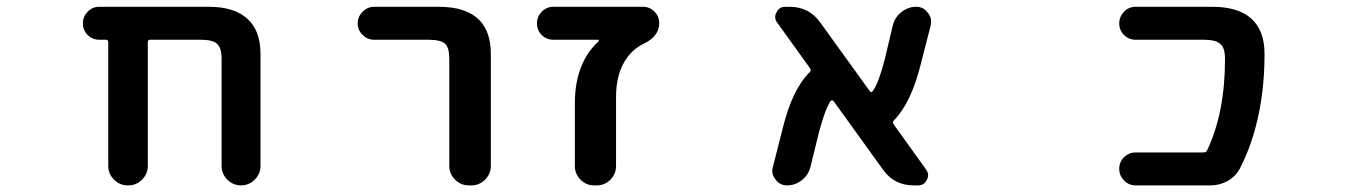

<svg xmlns="http://www.w3.org/2000/svg" viewBox="-20 -568 4040 569"><path d="M636.7 -76.2V-393.6Q636.7 -425.8 623.5 -438Q610.4 -450.2 575.2 -450.2H424.8Q418 -450.2 418 -442.4V-76.2Q418 -52.7 400.9 -35.6Q383.8 -18.6 360.4 -18.6H358.4Q335 -18.6 317.9 -35.6Q300.8 -52.7 300.8 -76.2V-442.4Q300.8 -450.2 293.9 -450.2H274.4Q253.9 -450.2 239.7 -464.4Q225.6 -478.5 225.6 -498.5Q225.6 -518.6 239.7 -533.2Q253.9 -547.9 274.4 -547.9H598.6Q673.8 -547.9 712.9 -512.7Q752 -477.5 752 -408.2V-76.2Q752 -52.7 734.9 -35.6Q717.8 -18.6 694.3 -18.6Q670.9 -18.6 653.8 -35.6Q636.7 -52.7 636.7 -76.2Z M1369.1 -18.6Q1345.7 -18.6 1328.6 -35.6Q1311.5 -52.7 1311.5 -76.2V-393.6Q1311.5 -426.8 1298.8 -438.5Q1285.2 -450.2 1250 -450.2H1088.9Q1069.3 -450.2 1054.7 -464.4Q1040 -478.5 1040 -498.5Q1040 -518.6 1054.7 -533.2Q1069.3 -547.9 1088.9 -547.9H1280.3Q1361.3 -547.9 1400.4 -508.8Q1434.6 -473.6 1434.6 -408.2V-76.2Q1434.6 -52.7 1417.5 -35.6Q1400.4 -18.6 1377 -18.6Z M1741.2 -18.6Q1716.8 -18.6 1700.2 -35.6Q1683.6 -52.7 1683.6 -76.2V-261.7Q1683.6 -329.1 1706.1 -378.9Q1722.7 -417 1753.9 -445.3Q1754.9 -446.3 1754.4 -448.2Q1753.9 -450.2 1752 -450.2H1620.1Q1599.6 -450.2 1585.4 -464.4Q1571.3 -478.5 1571.3 -498.5Q1571.3 -518.6 1585.4 -533.2Q1599.6 -547.9 1620.1 -547.9H1885.7Q1905.3 -547.9 1919.4 -533.7Q1933.6 -519.5 1933.6 -500Q1933.6 -460 1887.7 -438.5Q1857.4 -423.8 1837.9 -396.5Q1805.7 -351.6 1805.7 -281.2V-76.2Q1805.7 -52.7 1789.1 -35.6Q1772.5 -18.6 1748 -18.6Z M2687.5 -18.6Q2629.9 -18.6 2596.7 -65.4L2450.2 -268.6Q2449.2 -270.5 2446.3 -270.5Q2443.4 -270.5 2441.4 -268.6Q2424.8 -243.2 2407.2 -176.8L2381.8 -73.2Q2376 -49.8 2356.4 -34.2Q2336.9 -18.6 2312.5 -18.6Q2291 -18.6 2278.3 -36.1Q2268.6 -47.9 2268.6 -61.5Q2268.6 -67.4 2270.5 -73.2L2299.8 -188.5Q2328.1 -303.7 2379.9 -354.5Q2384.8 -359.4 2380.9 -365.2L2283.2 -501Q2277.3 -508.8 2277.3 -517.6Q2277.3 -524.4 2281.2 -531.2Q2289.1 -547.9 2306.6 -547.9H2320.3Q2377.9 -547.9 2411.1 -501L2557.6 -297.9Q2561.5 -292 2566.4 -297.9Q2584 -322.3 2601.6 -390.6L2626 -493.2Q2631.8 -516.6 2651.4 -532.2Q2670.9 -547.9 2695.3 -547.9Q2716.8 -547.9 2729.5 -530.3Q2739.3 -518.6 2739.3 -504.9Q2739.3 -499 2738.3 -493.2L2709 -378.9Q2680.7 -263.7 2628.9 -210.9Q2624 -206.1 2627.9 -200.2L2724.6 -65.4Q2730.5 -57.6 2730.5 -48.8Q2730.5 -42 2726.6 -35.2Q2718.8 -18.6 2701.2 -18.6Z M3345.7 -18.6Q3325.2 -18.6 3311 -33.2Q3296.9 -47.9 3296.9 -67.9Q3296.9 -87.9 3311 -102.1Q3325.2 -116.2 3345.7 -116.2H3546.9Q3554.7 -116.2 3557.6 -123Q3610.4 -234.4 3610.4 -393.6Q3610.4 -425.8 3596.7 -437.5Q3583 -450.2 3548.8 -450.2H3345.7Q3325.2 -450.2 3311 -464.4Q3296.9 -478.5 3296.9 -498.5Q3296.9 -518.6 3311 -533.2Q3325.2 -547.9 3345.7 -547.9H3572.3Q3649.4 -547.9 3688.5 -512.7Q3727.5 -477.5 3727.5 -408.2Q3727.5 -292 3702.1 -195.3Q3684.6 -127 3654.3 -68.4Q3641.6 -44.9 3618.2 -31.7Q3594.7 -18.6 3567.4 -18.6Z"/></svg>

Font: Rounded Mgen+ 2m medium
Style: Regular
Weight: 500
Designer: [Source Han Sans]
Ryoko NISHIZUKA  (kana & ideographs); Paul D. Hunt (Latin, Greek & Cyrillic); Wenlong ZHANG  (bopomofo
Version: Version 1.059.20150602